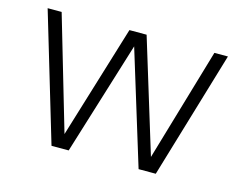

<svg xmlns="http://www.w3.org/2000/svg" viewBox="-80 -665 992 788"><g transform="rotate(15 415.5 -271.0)"><path d="M194 0 32.5 -541.5H92L233 -60.5L380 -541.5H453L600 -61.5L741 -541.5H798.5L637 0H564L416 -482L267 0Z"/></g></svg>

Font: Encode Sans Lt
Style: Regular
Weight: 300
Designer: Multiple Designers
Foundry: Impallari Type
Version: Version 3.002; ttfautohint (v1.8.3) -l 8 -r 50 -G 200 -x 14 